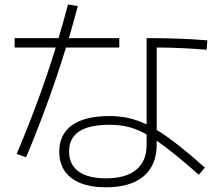

<svg xmlns="http://www.w3.org/2000/svg" viewBox="-20 -795 978 837"><path d="M238.3 -133.8Q238.3 -209.5 294.2 -249.3Q350.1 -289.1 457 -289.1Q501 -289.1 539.8 -280.5Q578.6 -272 619.1 -252.4V-628.9Q769.5 -628.9 883.8 -619.1L880.9 -578.1Q773.4 -587.4 663.1 -587.9V-228.5Q705.1 -203.1 755.6 -163.6Q806.2 -124 873 -64.5L846.7 -33.2Q731 -135.3 663.1 -181.6V-165Q663.1 -74.7 606 -26.6Q548.8 21.5 442.4 21.5Q344.2 21.5 291.3 -18.8Q238.3 -59.1 238.3 -133.8ZM223.1 -587.9H43.9V-628.9H235.4Q256.8 -701.7 276.4 -775.4L319.3 -768.6Q293.9 -674.8 280.3 -628.9H500V-587.9H267.6Q196.8 -355.5 93.8 -109.4L52.7 -124Q154.8 -365.2 223.1 -587.9ZM442.4 -17.6Q528.3 -17.6 573.7 -54.9Q619.1 -92.3 619.1 -162.1V-209Q577.1 -232.4 539.8 -241.7Q502.4 -251 457 -251Q281.2 -251 281.2 -134.8Q281.2 -77.6 322.3 -47.6Q363.3 -17.6 442.4 -17.6Z"/></svg>

Font: Pretendard ExtraLight
Style: Regular
Weight: 200
Designer: Base glyphs from Inter by Rasmus Andersson; Hangeul glyphs from Noto Sans CJK(Source Han Sans) by Jang Soo-young and Kan
Foundry: Kil Hyung-jin
Version: Version 1.309